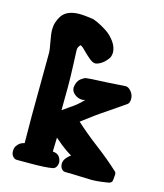

<svg xmlns="http://www.w3.org/2000/svg" viewBox="-117 -882 829 970"><g transform="rotate(15 297.5 -397.0)"><path d="M223.6 -642.6Q210.9 -629.9 210.9 -615.2Q210.9 -606.4 213.9 -540.5Q216.8 -474.6 216.8 -426.8Q216.8 -409.2 216.3 -367.2Q215.8 -325.2 215.8 -300.8Q228.5 -310.5 249 -324.2Q269.5 -337.9 284.2 -349.6Q298.8 -361.3 316.4 -379.9V-381.8Q309.6 -378.9 301.8 -378.9Q281.2 -378.9 263.2 -393.1Q245.1 -407.2 245.1 -428.7Q249 -460 266.6 -474.6Q275.4 -481.4 286.1 -487.3Q292 -490.2 324.2 -492.2Q401.4 -495.1 496.1 -502H498Q512.7 -502 526.9 -484.9Q541 -467.8 541 -446.3Q541 -424.8 529.3 -417Q489.3 -388.7 448.2 -361.3Q407.2 -334 383.8 -316.9Q360.4 -299.8 319.3 -268.6Q373 -219.7 437.5 -170.9Q502 -122.1 553.7 -74.2Q563.5 -66.4 561.5 -53.7L559.6 -30.3Q558.6 -11.7 539.1 -8.8Q487.3 0 452.1 0Q435.5 0 393.1 -2Q350.6 -3.9 316.4 -3.9Q302.7 -3.9 294.9 -14.6Q287.1 -25.4 287.1 -40Q287.1 -57.6 300.3 -72.8Q313.5 -87.9 322.3 -91.8Q314.5 -96.7 307.1 -101.1Q299.8 -105.5 292.5 -110.8Q285.2 -116.2 278.3 -121.1Q271.5 -126 263.7 -132.3Q255.9 -138.7 248 -145.5Q240.2 -152.3 229.5 -161.1Q229.5 -136.7 227.5 -87.9Q252.9 -85.9 262.7 -71.3Q272.5 -56.6 272.5 -42Q272.5 -35.2 270.5 -28.8Q268.6 -22.5 265.6 -18.1Q262.7 -13.7 258.3 -10.7Q253.9 -7.8 249 -6.8Q214.8 0 129.9 0H62.5Q50.8 0 41.5 -10.7Q32.2 -21.5 32.2 -38.1Q32.2 -46.9 34.7 -55.7Q37.1 -64.5 48.3 -76.2Q59.6 -87.9 79.1 -91.8Q78.1 -140.6 78.1 -236.3Q78.1 -277.3 79.1 -400.4Q80.1 -523.4 80.1 -567.4Q80.1 -579.1 72.3 -619.6Q64.5 -660.2 64.5 -681.6Q64.5 -722.7 87.9 -756.8Q114.3 -793.9 178.7 -793.9Q197.3 -793.9 219.7 -791Q242.2 -788.1 242.2 -788.1Q252 -788.1 275.4 -777.3Q298.8 -766.6 325.2 -749.5Q351.6 -732.4 371.6 -704.6Q391.6 -676.8 391.6 -647.5Q391.6 -647.5 390.6 -639.6Q389.6 -631.8 386.7 -625Q383.8 -618.2 377 -610.4Q363.3 -592.8 346.2 -583Q329.1 -573.2 318.4 -573.2Q304.7 -573.2 284.7 -590.3Q264.6 -607.4 247.6 -625Q230.5 -642.6 223.6 -642.6Z"/></g></svg>

Font: Essays1743
Style: Bold
Weight: 700
Designer: Based on the typeface in a 1743 English translation of the essays of Montaigne.  PostScript/TrueType font designed by Jo
Version: Version 002.100